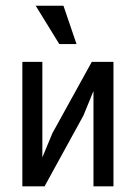

<svg xmlns="http://www.w3.org/2000/svg" viewBox="-20 -655 478 675"><path d="M58.6 -437.5H128.9V-101.6L164.1 -186.5L302.7 -437.5H378.9V0H308.6V-335L273.4 -249L136.7 0H58.6ZM188.5 -500 105.5 -634.8H203.1L249 -500Z"/></svg>

Font: Sudo Variable
Style: Regular
Weight: 400
Monospace: yes
Designer: Jens Kutilek
Foundry: Jens Kutilek
Version: Version 0.040